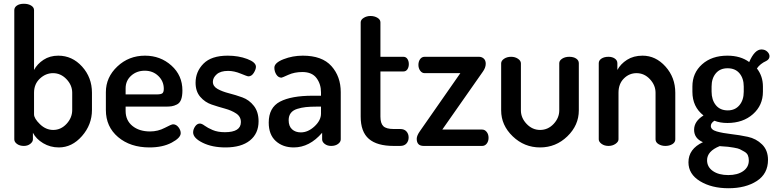

<svg xmlns="http://www.w3.org/2000/svg" viewBox="-20 -776 4125 1021"><path d="M161 -722V-404Q178 -436 211.5 -458Q245 -480 290 -480Q364 -480 416.5 -422Q469 -364 469 -283V-191Q469 -113 416 -52.5Q363 8 293 8Q247 8 209.5 -14.5Q172 -37 155 -70V-35Q155 -22 141 -11Q127 0 107 0Q85 0 70.5 -10.5Q56 -21 56 -35V-722Q56 -737 70 -746.5Q84 -756 107 -756Q130 -756 145.5 -746.5Q161 -737 161 -722ZM364 -191V-283Q364 -323 333.5 -355Q303 -387 262 -387Q223 -387 192 -358Q161 -329 161 -283V-168Q161 -146 192.5 -115.5Q224 -85 263 -85Q304 -85 334 -117.5Q364 -150 364 -191Z M751 -480Q833 -480 891.5 -427.5Q950 -375 950 -295Q950 -265 943 -246.5Q936 -228 921 -220.5Q906 -213 893 -211Q880 -209 859 -209H648V-186Q648 -136 684 -106.5Q720 -77 778 -77Q820 -77 856 -96Q892 -115 900 -115Q917 -115 929 -99.5Q941 -84 941 -68Q941 -43 893 -17.5Q845 8 775 8Q673 8 608 -47Q543 -102 543 -191V-286Q543 -365 604 -422.5Q665 -480 751 -480ZM648 -274H814Q836 -274 843.5 -280Q851 -286 851 -304Q851 -344 822 -372Q793 -400 750 -400Q707 -400 677.5 -373.5Q648 -347 648 -306Z M1176 -73Q1261 -73 1261 -127Q1261 -156 1236 -172.5Q1211 -189 1176 -198.5Q1141 -208 1105.5 -220Q1070 -232 1045 -261Q1020 -290 1020 -336Q1020 -395 1062 -437.5Q1104 -480 1191 -480Q1248 -480 1294.5 -462.5Q1341 -445 1341 -421Q1341 -407 1329.5 -388.5Q1318 -370 1301 -370Q1295 -370 1260 -384.5Q1225 -399 1193 -399Q1153 -399 1132.5 -381Q1112 -363 1112 -341Q1112 -317 1137 -303Q1162 -289 1197.5 -280Q1233 -271 1269 -258Q1305 -245 1330 -213Q1355 -181 1355 -131Q1355 -66 1309 -29Q1263 8 1179 8Q1108 8 1057.5 -17Q1007 -42 1007 -72Q1007 -88 1017.5 -103.5Q1028 -119 1043 -119Q1053 -119 1068.5 -107.5Q1084 -96 1111 -84.5Q1138 -73 1176 -73Z M1590 -480Q1693 -480 1742.5 -424.5Q1792 -369 1792 -286V-35Q1792 -21 1777.5 -10.5Q1763 0 1741 0Q1721 0 1707 -10.5Q1693 -21 1693 -35V-70Q1626 8 1542 8Q1484 8 1446.5 -26Q1409 -60 1409 -124Q1409 -204 1469 -235.5Q1529 -267 1643 -267H1687V-285Q1687 -329 1663 -361Q1639 -393 1588 -393Q1546 -393 1513 -378Q1480 -363 1477 -363Q1460 -363 1449.5 -379.5Q1439 -396 1439 -416Q1439 -442 1487.5 -461Q1536 -480 1590 -480ZM1687 -172V-209H1662Q1630 -209 1606.5 -206.5Q1583 -204 1560.5 -197Q1538 -190 1526.5 -175Q1515 -160 1515 -137Q1515 -105 1533 -88.5Q1551 -72 1580 -72Q1618 -72 1652.5 -104Q1687 -136 1687 -172Z M2003 -396V-156Q2003 -120 2018.5 -105Q2034 -90 2073 -90H2108Q2130 -90 2141.5 -77Q2153 -64 2153 -45Q2153 -26 2141.5 -13Q2130 0 2108 0H2073Q1985 0 1941.5 -37.5Q1898 -75 1898 -156V-657Q1898 -671 1914 -681Q1930 -691 1950 -691Q1971 -691 1987 -681.5Q2003 -672 2003 -657V-474H2125Q2139 -474 2146.5 -462.5Q2154 -451 2154 -435Q2154 -419 2146.5 -407.5Q2139 -396 2125 -396Z M2332 -87H2544Q2558 -87 2568 -74.5Q2578 -62 2578 -43Q2578 -25 2568.5 -12.5Q2559 0 2544 0H2233Q2196 0 2196 -38Q2196 -55 2214 -80L2428 -387H2238Q2224 -387 2214.5 -400Q2205 -413 2205 -431Q2205 -449 2214 -461.5Q2223 -474 2238 -474H2527Q2542 -474 2552.5 -464.5Q2563 -455 2563 -437Q2563 -416 2547 -394Z M2645 -189V-439Q2645 -453 2660.5 -463.5Q2676 -474 2698 -474Q2719 -474 2734.5 -463.5Q2750 -453 2750 -439V-189Q2750 -149 2780.5 -117Q2811 -85 2852 -85Q2894 -85 2924 -117Q2954 -149 2954 -189V-440Q2954 -454 2969.5 -464Q2985 -474 3007 -474Q3030 -474 3044 -464.5Q3058 -455 3058 -440V-189Q3058 -110 2997 -51Q2936 8 2852 8Q2768 8 2706.5 -51Q2645 -110 2645 -189Z M3269 -283V-35Q3269 -22 3253 -11Q3237 0 3216 0Q3194 0 3179 -11Q3164 -22 3164 -35V-440Q3164 -455 3178.5 -464.5Q3193 -474 3216 -474Q3236 -474 3249.5 -464.5Q3263 -455 3263 -440V-404Q3280 -436 3314.5 -458Q3349 -480 3397 -480Q3467 -480 3519 -422Q3571 -364 3571 -283V-35Q3571 -19 3555.5 -9.5Q3540 0 3518 0Q3498 0 3482 -9.5Q3466 -19 3466 -35V-283Q3466 -323 3436 -355Q3406 -387 3365 -387Q3326 -387 3297.5 -358.5Q3269 -330 3269 -283Z M3848 -122Q3809 -122 3779 -134Q3760 -122 3760 -106Q3760 -86 3791.5 -77Q3823 -68 3867.5 -63Q3912 -58 3956.5 -48.5Q4001 -39 4032.5 -8Q4064 23 4064 74Q4064 148 4004.5 186.5Q3945 225 3854 225Q3764 225 3702.5 187.5Q3641 150 3641 87Q3641 16 3718 -20Q3671 -40 3671 -86Q3671 -131 3721 -162Q3662 -208 3662 -288V-316Q3662 -388 3713.5 -434Q3765 -480 3848 -480Q3918 -480 3964 -446Q3993 -513 4029 -513Q4048 -513 4060 -501.5Q4072 -490 4072 -477Q4072 -461 4055 -452Q4022 -437 4005 -412Q4037 -371 4037 -316V-288Q4037 -216 3984 -169Q3931 -122 3848 -122ZM3935 -288V-316Q3935 -359 3912.5 -386Q3890 -413 3849 -413Q3809 -413 3786.5 -386Q3764 -359 3764 -316V-289Q3764 -245 3786.5 -217Q3809 -189 3850 -189Q3889 -189 3912 -216.5Q3935 -244 3935 -288ZM3962 77Q3962 62 3957 50Q3952 38 3937.5 30Q3923 22 3914.5 17.5Q3906 13 3882 9Q3858 5 3851.5 4.5Q3845 4 3818 2Q3810 1 3807 1Q3740 28 3740 76Q3740 112 3771 133.5Q3802 155 3853 155Q3902 155 3932 134Q3962 113 3962 77Z"/></svg>

Font: AkaAcidDosis
Style: SemiBold
Weight: 600
Designer: Edgar Tolentino, Pablo Impallari, Igino Marini, Cyberella
Foundry: Edgar Tolentino, Pablo Impallari, Igino Marini, Cyberella
Version: Version 1.007